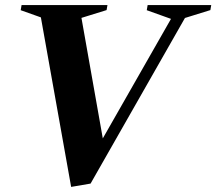

<svg xmlns="http://www.w3.org/2000/svg" viewBox="-20 -720 848 753"><path d="M259 13 138.8 -660.4 147.2 -649.4 61.2 -680 64.6 -700H401.4L398 -680.4L290.2 -647L298 -658L384.2 -171.4H379.8L655.4 -654.4L657.8 -643.4L555.6 -680L559 -700H808.4L805 -680.4L697.2 -647L710.2 -658L335.2 0Z"/></svg>

Font: Wittgenstein
Style: Italic
Weight: 400
Italic angle: -11°
Designer: Jörg Drees
Foundry: Jörg Drees
Version: Version 1.500